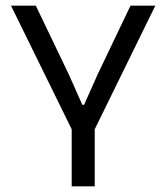

<svg xmlns="http://www.w3.org/2000/svg" viewBox="-20 -659 588 679"><path d="M238.4 -191.9 18.9 -639H106.7L223.9 -394.6L271.1 -288.4H277.4L324.7 -394.6L441.5 -639H529.3L310.1 -191.9ZM233.5 0V-269.6H315V0Z"/></svg>

Font: Anek Latin Medium
Style: Regular
Weight: 500
Designer: Yesha Goshar
Foundry: Ek Type
Version: Version 1.003